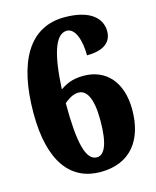

<svg xmlns="http://www.w3.org/2000/svg" viewBox="-111 -800 719 887"><g transform="rotate(-15 248.5 -357.0)"><path d="M260 10C405 10 475 -88 475 -231C475 -363 405 -440 297 -440C242 -440 211 -423 185 -405C193 -565 220 -661 277 -661C317 -661 338 -599 338 -527C427 -527 457 -565 457 -611C457 -671 408 -724 282 -724C115 -724 30 -580 30 -331C30 -97 120 10 260 10ZM261 -60C208 -60 186 -148 186 -339C203 -353 227 -371 255 -371C293 -371 320 -329 320 -221C320 -106 296 -60 261 -60Z"/></g></svg>

Font: Noto Serif Armenian Condensed Black
Style: Regular
Weight: 900
Width: 3
Designer: Monotype Design Team
Foundry: Monotype Imaging Inc.
Version: Version 2.008